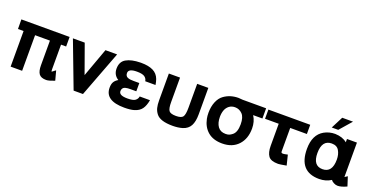

<svg xmlns="http://www.w3.org/2000/svg" viewBox="-29 -1476 4311 2230"><g transform="rotate(20 2126.0 -360.5)"><path d="M540 18.1Q475.6 18.1 450.7 -15.9Q425.8 -49.8 425.8 -122.1V-426.8H242.2V13.2H100.1V-426.8H30.8L29.8 -544.9H626V-426.8H563V-124Q563 -99.1 564.9 -95.2Q572.3 -95.2 599.1 -118.2Q602.1 -120.6 605 -122.6Q607.9 -124.5 609.6 -125.5Q611.3 -126.5 611.8 -127L643.1 -9.8Q571.8 18.1 540 18.1Z M1213.9 -543 998.5 24.9H882.8L667.5 -543H813.5L940.9 -188L1069.8 -543Z M1498.5 -216.8Q1479 -216.8 1464.8 -215.6Q1450.7 -214.4 1436.8 -210.7Q1422.9 -207 1414.6 -200.4Q1406.2 -193.8 1400.9 -182.6Q1395.5 -171.4 1395.5 -155.8Q1395.5 -103 1499.5 -103Q1569.8 -103 1595.7 -122.1Q1623 -142.1 1627.4 -173.8H1754.4Q1742.2 -103.5 1712.9 -62.7Q1683.6 -22 1623.5 -3.9Q1577.1 9.8 1502.4 9.8Q1263.7 9.8 1263.7 -150.9Q1263.7 -195.8 1279.5 -222.2Q1295.4 -248.5 1328.6 -268.1Q1263.7 -308.6 1263.7 -386.2Q1263.7 -471.7 1325.7 -507.8Q1390.1 -545.4 1502.4 -546.9H1511.7Q1603 -546.9 1659.2 -519Q1715.3 -491.2 1737.8 -430.2Q1749 -398.9 1754.4 -361.8H1627.4Q1623 -394 1595.7 -414.1Q1568.4 -434.1 1499.5 -434.1Q1395.5 -434.1 1395.5 -379.9Q1395.5 -360.8 1403.1 -348.1Q1410.6 -335.4 1425.5 -329.3Q1440.4 -323.2 1457.3 -321Q1474.1 -318.8 1498.5 -318.8H1569.8V-216.8Z M2342.3 -211.9Q2342.3 -123.5 2314.7 -71.8Q2287.1 -20 2222.7 0Q2169.4 16.1 2101.6 16.1Q1947.8 16.1 1898.4 -47.9Q1873.5 -79.6 1864 -116.9Q1854.5 -154.3 1854.5 -211.9V-540H1992.7V-237.8Q1992.7 -158.7 2012.2 -131.8Q2031.7 -105 2099.6 -105Q2165 -105 2184.6 -131.8Q2204.6 -159.2 2204.6 -244.1V-540H2342.3Z M2712.4 -550.8Q2718.3 -550.8 2738.8 -548.8Q2759.3 -546.9 2764.2 -546.9H3054.2V-420.9H2939.5Q2981.4 -356 2981.4 -270Q2981.4 -143.1 2910.2 -65.9Q2837.9 12.2 2712.4 12.2Q2601.6 12.2 2535.4 -43.7Q2469.2 -99.6 2449.2 -196.8Q2442.4 -230.5 2442.4 -270Q2442.4 -345.7 2467 -405.5Q2491.7 -465.3 2535.2 -496.1Q2611.3 -550.8 2712.4 -550.8ZM2583.5 -270Q2583.5 -195.8 2615.5 -150.9Q2647.5 -106 2712.4 -106Q2739.3 -106 2756.6 -113Q2773.9 -120.1 2794.4 -136.2Q2840.3 -172.4 2840.3 -270Q2840.3 -358.9 2802.2 -397Q2764.2 -435.1 2712.4 -435.1Q2669.4 -435.1 2639.6 -411.9Q2609.9 -388.7 2596.7 -352.3Q2583.5 -315.9 2583.5 -270Z M3395 -163.1Q3395 -159.7 3395 -152.3Q3395 -145 3395 -142.8Q3395 -140.6 3395.3 -135.7Q3395.5 -130.9 3396.2 -129.6Q3397 -128.4 3398.2 -125.5Q3399.4 -122.6 3401.1 -121.8Q3402.8 -121.1 3405.8 -119.9Q3408.7 -118.7 3412.4 -118.4Q3416 -118.2 3420.9 -118.2Q3434.1 -118.2 3475.1 -127.9L3505.9 -2.9Q3423.3 12.2 3404.8 12.2Q3314.5 12.2 3284.2 -29.8Q3252.9 -73.2 3252.9 -155.8V-428.2H3084V-542H3601.1V-428.2H3395Z M4029.8 -267.1Q4029.8 -331.5 4002.4 -377.9Q3975.6 -423.8 3911.6 -423.8Q3791.5 -423.8 3791.5 -263.2Q3791.5 -106 3909.7 -106Q4029.8 -106 4029.8 -267.1ZM4140.6 15.1Q4117.2 15.1 4092.3 2Q4067.4 -11.2 4057.6 -26.9Q3995.1 14.2 3911.6 14.2Q3660.6 14.2 3660.6 -267.1Q3660.6 -442.4 3776.4 -507.8Q3837.4 -542 3911.6 -542Q4003.4 -539.1 4058.6 -492.2V-533.2H4181.6V-107.9L4215.8 -129.9L4252.4 -16.1Q4185.5 15.1 4140.6 15.1ZM3922.4 -746.1H4055.7L3926.8 -598.1H3846.7Z"/></g></svg>

Font: Miedinger*
Style: Bold
Weight: 700
Version: Version 001.000